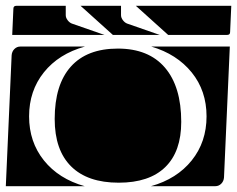

<svg xmlns="http://www.w3.org/2000/svg" viewBox="-20 -650 815 660"><path d="M0 -10 20 -460Q21 -473 29.5 -481.5Q38 -490 50 -490H272Q182 -465 131 -401.5Q80 -338 80 -250Q80 -162 131 -98.5Q182 -35 271 -10ZM499 -10Q588 -35 639 -98.5Q690 -162 690 -250Q690 -338 639 -401Q588 -464 500 -490H770L750 -40Q749 -27 740.5 -18.5Q732 -10 720 -10ZM168 -241Q168 -359 223.5 -421Q279 -483 385 -483Q491 -483 547 -417.5Q603 -352 603 -231Q603 -129 548 -75.5Q493 -22 388 -22Q281 -22 224.5 -78Q168 -134 168 -241ZM22 -530 26 -620Q26 -630 36 -630H206V-598Q206 -589 212.5 -580.5Q219 -572 227 -569L339 -530ZM257 -630H396V-598Q396 -589 402.5 -580.5Q409 -572 417 -569L529 -530H368ZM447 -630H775L771 -540Q771 -530 761 -530H558Z"/></svg>

Font: PrimecolorB
Style: Medium
Weight: 500
Designer: gluk
Foundry: gluk
Version: Version 0.672